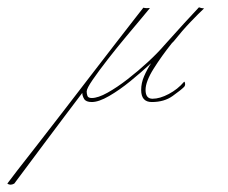

<svg xmlns="http://www.w3.org/2000/svg" viewBox="-187 -270 623 525"><path d="M205 -249Q212 -247 223 -248Q220 -244 201.5 -222Q183 -200 157.5 -169.5Q132 -139 107.5 -107.5Q83 -76 66.5 -52Q50 -28 50 -20Q50 -14 52 -8Q54 -2 64 -2Q81 -2 107 -16.5Q133 -31 162 -53.5Q191 -76 217.5 -100.5Q244 -125 262 -146Q322 -213 357 -250Q359 -249 363.5 -248Q368 -247 371 -247Q357 -234 334 -210Q311 -186 288 -157L286 -155Q285 -154 283 -152Q255 -117 233 -82Q211 -47 211 -24Q211 0 230 0Q250 0 274.5 -13Q299 -26 316 -46Q318 -48 319 -42Q320 -36 316 -32Q308 -24 285 -7.5Q262 9 228 9Q199 9 199 -24Q199 -43 207 -61.5Q215 -80 226 -97Q200 -73 170 -48.5Q140 -24 111.5 -7.5Q83 9 64 9Q48 9 43 0.5Q38 -8 38 -16Q16 13 -11.5 49.5Q-39 86 -65.5 121.5Q-92 157 -114 186.5Q-136 216 -148 232Q-159 238 -167 232Q-162 225 -140 196.5Q-118 168 -85 126Q-52 84 -14.5 35Q23 -14 60.5 -62.5Q98 -111 129.5 -152Q161 -193 181.5 -219Q202 -245 205 -249Z"/></svg>

Font: Kapakana Light
Style: Regular
Weight: 300
Designer: Kyosuke Nagai
Version: Version 1.000